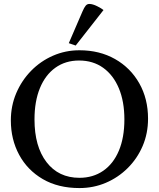

<svg xmlns="http://www.w3.org/2000/svg" viewBox="-20 -940 806 974"><path d="M383 14Q275 14 197 -31.5Q119 -77 77 -155Q35 -233 35 -329Q35 -403 62.5 -467.5Q90 -532 138 -581Q186 -630 249 -657.5Q312 -685 383 -685Q485 -685 563.5 -640.5Q642 -596 686.5 -517.5Q731 -439 731 -338Q731 -263 703.5 -199Q676 -135 627.5 -87Q579 -39 516.5 -12.5Q454 14 383 14ZM383 -38Q452 -38 503.5 -73.5Q555 -109 583 -175.5Q611 -242 611 -334Q611 -425 583 -492Q555 -559 503.5 -596Q452 -633 381 -633Q312 -633 261 -596.5Q210 -560 182.5 -493Q155 -426 155 -334Q155 -197 216 -117.5Q277 -38 383 -38ZM364 -709 329 -721 398 -881Q407 -902 414.5 -911Q422 -920 433 -920Q450 -920 473 -908.5Q496 -897 505 -889Z"/></svg>

Font: Gulzar
Style: Regular
Weight: 400
Designer: Borna Izadpanah, Alice Savoie, Simon Cozens, Fiona Ross
Version: Version 1.000;[7b34f74]; ttfautohint (v1.8.4)